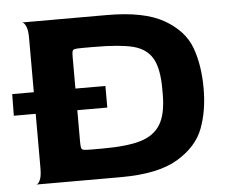

<svg xmlns="http://www.w3.org/2000/svg" viewBox="-46 -654 849 708"><g transform="rotate(-5 378.0 -300.5)"><path d="M706 -299Q706 -217 681.5 -152Q657 -87 584 -43.5Q511 0 374 0H60Q60 2 66 -2.5Q72 -7 76.5 -20.5Q81 -34 81 -60V-260H0L1 -340H81V-540Q81 -566 76.5 -579Q72 -592 66 -597Q60 -602 60 -600H374Q512 -600 585 -558Q658 -516 682 -451Q706 -386 706 -299ZM554 -310Q554 -387 532 -424.5Q510 -462 461 -474.5Q412 -487 316 -487H275Q253 -487 246 -485.5Q239 -484 237 -479Q235 -474 235 -459V-340H346V-260H235V-141Q235 -125 237 -119.5Q239 -114 246 -112.5Q253 -111 275 -111H316Q406 -111 456.5 -126Q507 -141 530.5 -179.5Q554 -218 554 -292Z"/></g></svg>

Font: Red Rose Bold
Style: Regular
Weight: 700
Designer: jaikishan Patel
Version: Version 1.000